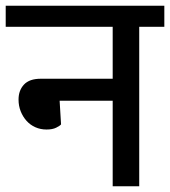

<svg xmlns="http://www.w3.org/2000/svg" viewBox="-30 -653 596 673"><path d="M365 -377V-559H-10V-633H546V-559H458V0H365V-300H179L184 -217Q180 -212 167 -205.5Q154 -199 133 -199Q112 -199 94 -207Q76 -215 63 -229.5Q50 -244 42.5 -263Q35 -282 35 -304Q35 -336 54 -356.5Q73 -377 113 -377Z"/></svg>

Font: Mukta Medium
Style: Regular
Weight: 500
Designer: Girish Dalvi and Yashodeep Gholap
Foundry: Ek Type
Version: Version 2.538;PS 1.002;hotconv 16.6.51;makeotf.lib2.5.65220;